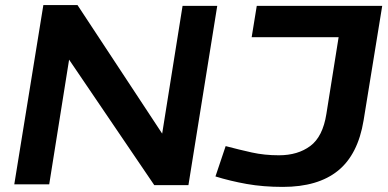

<svg xmlns="http://www.w3.org/2000/svg" viewBox="-20 -723 1522 753"><path d="M36 0 150 -703H284L616 -199L696 -700H832L719 3H585L251 -489L173 0ZM825 -31 865 -150Q918 -136 967.5 -125Q1017 -114 1074 -114Q1148 -114 1197 -150.5Q1246 -187 1260 -276L1308 -577H967L987 -700H1479L1406 -251Q1384 -117 1305.5 -53.5Q1227 10 1089 10Q1012 10 947.5 -1.5Q883 -13 825 -31Z"/></svg>

Font: Georama Extended SemiBold
Style: Italic
Weight: 600
Width: 7
Italic angle: -9°
Designer: Jean-Baptiste Levee
Foundry: Production Type
Version: Version 1.000